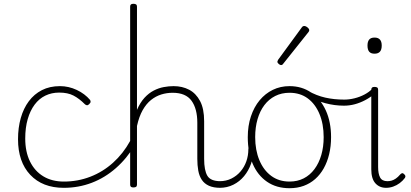

<svg xmlns="http://www.w3.org/2000/svg" viewBox="-20 -973 2164 1012"><path d="M316 17Q204 17 139.5 -51.5Q75 -120 75 -239Q75 -300 89.5 -351Q104 -402 132 -439.5Q160 -477 201 -498Q242 -519 296 -519Q342 -519 384.5 -499Q427 -479 455 -446Q457 -442 457.5 -437Q458 -432 450 -424Q443 -417 437 -418.5Q431 -420 427 -424Q397 -454 367 -469.5Q337 -485 292 -485Q252 -485 219 -469Q186 -453 162.5 -421.5Q139 -390 126 -345Q113 -300 113 -243Q113 -173 138 -122Q163 -71 208.5 -43.5Q254 -16 317 -16Q326 -16 331 -11Q336 -6 336 0.5Q336 7 331 12Q326 17 316 17Z M316 17Q307 17 302.5 12Q298 7 298 0.5Q298 -6 303 -11Q308 -16 317 -16Q390 -16 456 -41.5Q522 -67 575.5 -115Q629 -163 666 -230Q670 -238 679 -237.5Q688 -237 693.5 -230Q699 -223 692 -210Q649 -138 591 -87Q533 -36 463.5 -9.5Q394 17 316 17Z M1142 17Q1105 17 1081 6Q1057 -5 1043.5 -25.5Q1030 -46 1025 -74Q1020 -102 1020 -136V-326Q1020 -400 989.5 -442Q959 -484 890 -484Q859 -484 830 -475Q801 -466 776 -446Q751 -426 732 -392.5Q713 -359 702 -309V0Q702 8 697.5 11.5Q693 15 683 15Q674 15 670 11.5Q666 8 666 0V-938Q666 -946 670 -949.5Q674 -953 683 -953Q693 -953 697.5 -949.5Q702 -946 702 -938V-394Q719 -433 741.5 -457.5Q764 -482 790 -495.5Q816 -509 843 -514Q870 -519 895 -519Q941 -519 977 -500Q1013 -481 1034.5 -440.5Q1056 -400 1056 -334V-136Q1056 -75 1073 -46.5Q1090 -18 1142 -18Q1151 -18 1156 -12.5Q1161 -7 1161 -0.5Q1161 6 1156 11.5Q1151 17 1142 17Z M1138 17Q1129 17 1124 11.5Q1119 6 1119 -0.5Q1119 -7 1124 -12.5Q1129 -18 1138 -18Q1172 -18 1200 -32Q1228 -46 1248 -69.5Q1268 -93 1278.5 -123Q1289 -153 1289 -186Q1289 -196 1296 -199.5Q1303 -203 1309.5 -199.5Q1316 -196 1316 -186Q1316 -146 1303 -109.5Q1290 -73 1266.5 -44.5Q1243 -16 1210 0.5Q1177 17 1138 17Z M1506 19Q1437 19 1387.5 -15Q1338 -49 1312 -109.5Q1286 -170 1286 -250Q1286 -310 1302.5 -359.5Q1319 -409 1348.5 -444.5Q1378 -480 1418 -499.5Q1458 -519 1506 -519Q1571 -519 1620.5 -485Q1670 -451 1697.5 -390.5Q1725 -330 1725 -250Q1725 -202 1715 -160.5Q1705 -119 1686.5 -86Q1668 -53 1641.5 -29.5Q1615 -6 1581 6.5Q1547 19 1506 19ZM1506 -16Q1548 -16 1581 -33Q1614 -50 1637.5 -81.5Q1661 -113 1673.5 -156Q1686 -199 1686 -250Q1686 -319 1664 -372Q1642 -425 1602 -454.5Q1562 -484 1506 -484Q1464 -484 1430.5 -467Q1397 -450 1373.5 -419Q1350 -388 1337.5 -345Q1325 -302 1325 -250Q1325 -182 1347 -129Q1369 -76 1409.5 -46Q1450 -16 1506 -16Z M1793 -416Q1744 -416 1695 -429Q1646 -442 1593 -470Q1587 -473 1586 -478Q1585 -483 1587 -488Q1589 -493 1593.5 -495Q1598 -497 1604 -494Q1648 -469 1694.5 -458.5Q1741 -448 1795 -448Q1821 -448 1849 -455Q1877 -462 1901.5 -475Q1926 -488 1942 -505Q1947 -511 1952 -510.5Q1957 -510 1960.5 -505.5Q1964 -501 1963.5 -494.5Q1963 -488 1957 -481Q1933 -460 1905.5 -445.5Q1878 -431 1850 -423.5Q1822 -416 1793 -416Z M1461 -630Q1456 -630 1449 -636Q1442 -642 1442 -648Q1442 -650 1443.5 -652.5Q1445 -655 1446 -658L1571 -829Q1574 -833 1577 -834.5Q1580 -836 1584 -836Q1589 -836 1595 -832.5Q1601 -829 1605.5 -824Q1610 -819 1610 -814Q1610 -811 1609 -809Q1608 -807 1606 -804L1472 -636Q1468 -630 1461 -630Z M2015 17Q1980 17 1958.5 -7Q1937 -31 1937 -80V-500Q1937 -508 1941 -511.5Q1945 -515 1954 -515Q1964 -515 1968.5 -511.5Q1973 -508 1973 -500V-93Q1973 -57 1983.5 -37.5Q1994 -18 2022 -18Q2033 -18 2044 -21Q2055 -24 2066.5 -32Q2078 -40 2089 -53Q2094 -59 2099.5 -60Q2105 -61 2110 -55Q2115 -51 2116.5 -46Q2118 -41 2114 -35Q2103 -20 2087 -8Q2071 4 2052.5 10.5Q2034 17 2015 17ZM1954 -690Q1935 -690 1926 -700.5Q1917 -711 1917 -733Q1917 -754 1926 -764.5Q1935 -775 1954 -775Q1973 -775 1982.5 -764.5Q1992 -754 1992 -733Q1992 -711 1982.5 -700.5Q1973 -690 1954 -690Z"/></svg>

Font: Playwrite US Modern Thin
Style: Regular
Weight: 250
Designer: Veronika Burian, José Scaglione
Foundry: TypeTogether
Version: Version 1.003